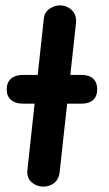

<svg xmlns="http://www.w3.org/2000/svg" viewBox="-20 -695 406 715"><path d="M141 0Q116 0 97.5 -16.5Q79 -33 82 -61L143 -624Q145 -649 164 -662Q183 -675 203 -675Q229 -675 247.5 -657Q266 -639 263 -609L202 -53Q199 -27 181.5 -13.5Q164 0 141 0ZM65 -309Q37 -309 21 -323Q5 -337 5 -362Q5 -388 21 -402Q37 -416 65 -416H285Q312 -416 327 -402Q342 -388 342 -362Q342 -337 327 -323Q312 -309 285 -309Z"/></svg>

Font: Edu SA Beginner
Style: Bold
Weight: 700
Version: Version 1.003